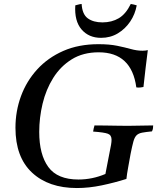

<svg xmlns="http://www.w3.org/2000/svg" viewBox="-20 -934 810 969"><path d="M368 15Q225 15 141.5 -63Q58 -141 58 -289Q58 -373 86 -449Q114 -525 168 -584Q222 -643 299.5 -677Q377 -711 477 -711Q532 -711 571 -703Q610 -695 640.5 -686.5Q671 -678 699 -678Q714 -678 726 -681Q720 -638 715 -592Q710 -546 704 -495Q689 -492 679 -492Q675 -492 673 -492.5Q671 -493 668 -493Q644 -670 478 -670Q399 -670 342 -634.5Q285 -599 248.5 -540.5Q212 -482 195 -411Q178 -340 178 -268Q178 -154 224 -91Q270 -28 376 -28Q446 -28 512 -56L535 -175Q538 -189 540.5 -203.5Q543 -218 543 -229Q543 -252 524.5 -259Q506 -266 450 -270Q452 -285 457 -301Q479 -301 511.5 -300.5Q544 -300 576 -299.5Q608 -299 626 -299Q654 -299 691 -300Q728 -301 753 -301Q753 -294 752 -286.5Q751 -279 747 -271Q716 -268 697.5 -264.5Q679 -261 669 -251Q659 -241 653 -219Q647 -197 639 -157Q632 -117 626.5 -87.5Q621 -58 618 -31Q558 -12 493.5 1.5Q429 15 368 15ZM392 -914Q395 -862 423 -841.5Q451 -821 497 -821Q544 -821 579.5 -842Q615 -863 640 -914Q648 -913 655.5 -911Q663 -909 670 -907Q662 -862 637 -825Q612 -788 574.5 -765.5Q537 -743 490 -743Q428 -743 391.5 -785.5Q355 -828 360 -907Q369 -909 375.5 -911Q382 -913 392 -914Z"/></svg>

Font: Castoro
Style: Italic
Weight: 400
Italic angle: -11°
Designer: John Hudson with Paul Hanslow, assisted by Kaja Sojewska.
Foundry: Tiro Typeworks Ltd.
Version: Version 2.04